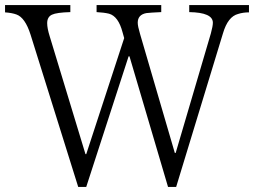

<svg xmlns="http://www.w3.org/2000/svg" viewBox="-20 -735 1007 761"><path d="M966.8 -686Q943.4 -686 923.8 -679.7Q883.3 -669.4 863.8 -603L678.2 5.9H646L493.2 -511.7H489.7L321.8 5.9H290L101.1 -597.7Q79.6 -665.5 44.9 -677.7Q27.3 -684.1 0 -686V-714.8H258.8V-687Q204.1 -685.5 186 -676.8Q167 -668 167 -643.1Q167 -623 176.8 -591.8L318.8 -124H321.8L472.2 -584L465.8 -606.9Q449.2 -670.4 412.1 -680.7Q392.1 -685.5 362.8 -687V-714.8H619.1V-687Q576.2 -685.1 560.1 -683.1Q525.9 -676.8 525.9 -645Q525.9 -631.3 535.2 -600.1L672.9 -128.9H676.3L815.9 -603Q823.7 -631.8 823.7 -645Q823.7 -685.5 730 -687V-714.8H966.8Z"/></svg>

Font: I.Ming
Style: Regular
Weight: 400
Designer: Ichiten Fonts Project
Version: Version 5.10 Mar 24, 2018